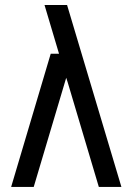

<svg xmlns="http://www.w3.org/2000/svg" viewBox="-20 -736 513 756"><path d="M212.4 -524.4 155.3 -716.3H244.1L458 0H369.1L246.6 -411.6L240.7 -429.7L112.8 0H23.9L179.7 -524.4Z"/></svg>

Font: Proletarsk
Style: Regular
Weight: 400
Designer: Peter Wiegel, original typeface by Carl Albert Fahrenwaldt 1901
Foundry: Peter Wiegel
Version: Version 1.000 2010 initial release